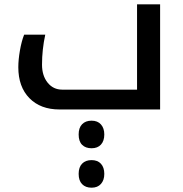

<svg xmlns="http://www.w3.org/2000/svg" viewBox="-20 -508 848 891"><path d="M256 0Q168 0 116.5 -52.5Q65 -105 65 -196Q65 -231 72.5 -274Q80 -317 92 -347H190Q175 -278 175 -208Q175 -157 201 -124.5Q227 -92 269 -92H616V-488H723V0ZM405 180Q377 180 361 164Q345 148 345 116Q345 85 361 68.5Q377 52 405 52Q433 52 448.5 69.5Q464 87 464 116Q464 146 448.5 163Q433 180 405 180ZM405 363Q377 363 361 346.5Q345 330 345 299Q345 268 361 251.5Q377 235 405 235Q433 235 448.5 252Q464 269 464 299Q464 328 448.5 345.5Q433 363 405 363Z"/></svg>

Font: Noto Kufi Arabic Medium
Style: Regular
Weight: 500
Designer: Monotype Design Team, David Williams, Khaled Hosny
Foundry: Google LLC
Version: Version 2.109; ttfautohint (v1.8.4.7-5d5b)